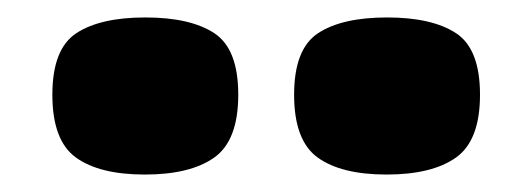

<svg xmlns="http://www.w3.org/2000/svg" viewBox="-20 -800 610 220"><path d="M225.5 -619.5Q198 -600 146 -600Q94 -600 67 -619.5Q40 -639 40 -691.5Q40 -744 67.5 -762Q95 -780 146.5 -780Q198 -780 225.5 -762Q253 -744 253 -691.5Q253 -639 225.5 -619.5ZM502.5 -619.5Q475 -600 423 -600Q371 -600 344 -619.5Q317 -639 317 -691.5Q317 -744 344.5 -762Q372 -780 423.5 -780Q475 -780 502.5 -762Q530 -744 530 -691.5Q530 -639 502.5 -619.5Z"/></svg>

Font: Titan One
Style: Regular
Weight: 400
Designer: Rodrigo Fuenzalida
Foundry: Rodrigo Fuenzalida
Version: Version 1.001